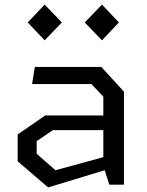

<svg xmlns="http://www.w3.org/2000/svg" viewBox="-20 -806 640 838"><path d="M457 0 437 -63 190 12 57 -102V-219L177 -302H431V-384L379 -439H120L132 -514H422L521 -406V0ZM101 -708 175 -786 250 -708 175 -630ZM140 -135 222 -63 431 -120V-238H211L140 -190ZM350 -708 425 -786 499 -708 425 -630Z"/></svg>

Font: Moralerspace Krypton JPDOC
Style: Regular
Weight: 400
Version: v0.0.6; ttfautohint (v1.8.4.7-5d5b-dirty) -l 6 -r 45 -G 200 